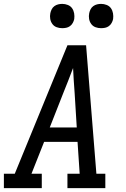

<svg xmlns="http://www.w3.org/2000/svg" viewBox="-30 -968 650 988"><path d="M-10 0V-74H46L317 -735H413L466 -74H512V0H317V-74H380L369 -238H197L132 -74H185V0ZM226 -312H365L354 -490Q351 -522 349.5 -554Q348 -586 346 -618Q334 -586 321.5 -554Q309 -522 296 -490ZM490 -823Q475 -823 461.5 -828Q448 -833 439.5 -844.5Q431 -856 428.5 -870.5Q426 -885 429 -900Q431 -910 436 -920Q441 -930 450 -936.5Q459 -943 469.5 -945.5Q480 -948 490 -948Q505 -948 519 -942.5Q533 -937 541 -925.5Q549 -914 551.5 -899.5Q554 -885 552 -870Q550 -860 544.5 -850Q539 -840 530 -833.5Q521 -827 510.5 -825Q500 -823 490 -823ZM290 -823Q275 -823 261.5 -828Q248 -833 239.5 -844.5Q231 -856 228.5 -870.5Q226 -885 229 -900Q231 -910 236 -920Q241 -930 250 -936.5Q259 -943 269.5 -945.5Q280 -948 290 -948Q305 -948 319 -942.5Q333 -937 341 -925.5Q349 -914 351.5 -899.5Q354 -885 352 -870Q350 -860 344.5 -850Q339 -840 330 -833.5Q321 -827 310.5 -825Q300 -823 290 -823Z"/></svg>

Font: Iosevka Slab Extended
Style: Italic
Weight: 400
Width: 7
Italic angle: -9°
Monospace: yes
Designer: Belleve Invis
Foundry: Belleve Invis
Version: Version 11.1.0; ttfautohint (v1.8.3)